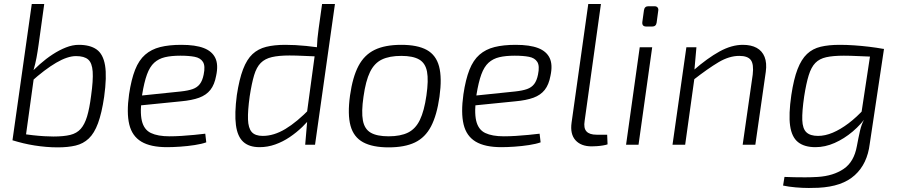

<svg xmlns="http://www.w3.org/2000/svg" viewBox="-20 -720 4471 955"><path d="M372 -497Q428 -497 460.5 -474Q493 -451 502.5 -395Q512 -339 498 -238Q486 -157 467.5 -107Q449 -57 421.5 -31Q394 -5 356 4Q318 13 267 13Q238 13 209 10.5Q180 8 151.5 3.5Q123 -1 96 -7.5Q69 -14 43 -22L76 -56Q111 -51 142.5 -47.5Q174 -44 200.5 -42.5Q227 -41 245 -41Q297 -41 329.5 -49Q362 -57 381.5 -79Q401 -101 413 -140.5Q425 -180 433 -243Q444 -321 441 -364Q438 -407 418.5 -424Q399 -441 358 -441Q316 -441 259.5 -408Q203 -375 133 -312L121 -344Q147 -373 178 -400.5Q209 -428 242 -449.5Q275 -471 308 -484Q341 -497 372 -497ZM200 -700 172 -498Q167 -462 161.5 -432.5Q156 -403 147 -372L152 -359L105 -19L42 -22L138 -700Z M882 -497Q952 -497 993.5 -481Q1035 -465 1051 -431.5Q1067 -398 1055 -343Q1047 -299 1026.5 -273Q1006 -247 970.5 -234Q935 -221 880 -216L641 -192L647 -241L879 -265Q916 -269 938.5 -277Q961 -285 974 -302Q987 -319 993 -349Q1002 -392 989.5 -412Q977 -432 948 -437.5Q919 -443 877 -443Q832 -443 800.5 -435.5Q769 -428 747 -408Q725 -388 711 -349.5Q697 -311 687 -249Q675 -164 685.5 -119.5Q696 -75 730.5 -58.5Q765 -42 823 -42Q851 -42 883 -44Q915 -46 945.5 -49Q976 -52 1001 -55L1006 -12Q984 -4 948.5 1.5Q913 7 876 9.5Q839 12 811 12Q729 12 683 -15.5Q637 -43 623 -101Q609 -159 622 -251Q633 -325 652 -373Q671 -421 702 -448Q733 -475 777 -486Q821 -497 882 -497Z M1399 -497Q1448 -497 1503 -491.5Q1558 -486 1606 -477L1587 -438Q1533 -440 1492 -442Q1451 -444 1420 -444Q1367 -444 1332.5 -436Q1298 -428 1277 -407Q1256 -386 1244 -346Q1232 -306 1222 -241Q1212 -169 1213.5 -126Q1215 -83 1232 -63.5Q1249 -44 1287 -44Q1342 -44 1399.5 -78.5Q1457 -113 1524 -182L1535 -146Q1513 -117 1484 -89Q1455 -61 1421 -38Q1387 -15 1349 -1.5Q1311 12 1271 12Q1219 12 1190 -14.5Q1161 -41 1153.5 -98Q1146 -155 1158 -247Q1170 -326 1189 -375.5Q1208 -425 1236 -451Q1264 -477 1304 -487Q1344 -497 1399 -497ZM1646 -700 1547 0H1498L1508 -118L1502 -124L1548 -463L1556 -479Q1557 -505 1559 -528Q1561 -551 1565 -578L1582 -700Z M1976 -497Q2057 -497 2103 -471.5Q2149 -446 2164 -389.5Q2179 -333 2166 -239Q2153 -147 2124 -91.5Q2095 -36 2044 -11.5Q1993 13 1913 13Q1833 13 1786 -12.5Q1739 -38 1723.5 -94.5Q1708 -151 1721 -245Q1734 -337 1763 -392Q1792 -447 1843.5 -472Q1895 -497 1976 -497ZM1976 -442Q1917 -442 1879.5 -424Q1842 -406 1820.5 -362Q1799 -318 1788 -239Q1777 -164 1785 -121Q1793 -78 1824 -60Q1855 -42 1913 -42Q1972 -42 2009.5 -60.5Q2047 -79 2068.5 -123.5Q2090 -168 2101 -245Q2112 -321 2104 -363.5Q2096 -406 2065 -424Q2034 -442 1976 -442Z M2545 -497Q2615 -497 2656.5 -481Q2698 -465 2714 -431.5Q2730 -398 2718 -343Q2710 -299 2689.5 -273Q2669 -247 2633.5 -234Q2598 -221 2543 -216L2304 -192L2310 -241L2542 -265Q2579 -269 2601.5 -277Q2624 -285 2637 -302Q2650 -319 2656 -349Q2665 -392 2652.5 -412Q2640 -432 2611 -437.5Q2582 -443 2540 -443Q2495 -443 2463.5 -435.5Q2432 -428 2410 -408Q2388 -388 2374 -349.5Q2360 -311 2350 -249Q2338 -164 2348.5 -119.5Q2359 -75 2393.5 -58.5Q2428 -42 2486 -42Q2514 -42 2546 -44Q2578 -46 2608.5 -49Q2639 -52 2664 -55L2669 -12Q2647 -4 2611.5 1.5Q2576 7 2539 9.5Q2502 12 2474 12Q2392 12 2346 -15.5Q2300 -43 2286 -101Q2272 -159 2285 -251Q2296 -325 2315 -373Q2334 -421 2365 -448Q2396 -475 2440 -486Q2484 -497 2545 -497Z M2969 -700 2888 -119Q2882 -83 2897 -66.5Q2912 -50 2947 -50H3000L3002 -2Q2994 1 2979 3.5Q2964 6 2948.5 7Q2933 8 2923 8Q2870 8 2842.5 -22.5Q2815 -53 2823 -110L2906 -700Z M3224 -485 3156 0H3094L3162 -485ZM3235 -689Q3246 -689 3251 -682.5Q3256 -676 3254 -666L3246 -607Q3243 -588 3224 -588H3195Q3172 -588 3175 -611L3183 -669Q3186 -689 3205 -689Z M3675 -497Q3716 -497 3743.5 -482Q3771 -467 3783 -437Q3795 -407 3789 -363L3737 0H3674L3724 -349Q3730 -401 3714.5 -421.5Q3699 -442 3657 -442Q3607 -442 3554 -410.5Q3501 -379 3428 -322L3429 -370Q3499 -431 3559 -464Q3619 -497 3675 -497ZM3444 -485 3433 -361 3436 -345 3388 0H3325L3394 -485Z M4313 -477H4377L4306 -4Q4300 45 4281.5 84Q4263 123 4231.5 151.5Q4200 180 4155 195.5Q4110 211 4050 214Q4034 215 4003 215Q3972 215 3937.5 212Q3903 209 3875 203L3882 160Q3906 161 3931 161.5Q3956 162 3985 162Q4014 162 4048 160Q4125 155 4176.5 120Q4228 85 4242 7Q4250 -36 4257.5 -69Q4265 -102 4278 -125L4261 -134ZM4156 -497Q4191 -497 4228 -494.5Q4265 -492 4302.5 -487.5Q4340 -483 4373 -477L4345 -437Q4290 -439 4249 -441Q4208 -443 4177 -443Q4124 -443 4090 -435.5Q4056 -428 4035.5 -407Q4015 -386 4002.5 -345.5Q3990 -305 3980 -241Q3969 -166 3970.5 -123Q3972 -80 3991 -62Q4010 -44 4049 -44Q4084 -44 4122 -60Q4160 -76 4200.5 -106.5Q4241 -137 4282 -182L4296 -149Q4264 -102 4221.5 -66Q4179 -30 4131.5 -9Q4084 12 4036 12Q3981 12 3949.5 -13Q3918 -38 3910 -94.5Q3902 -151 3916 -247Q3928 -327 3947 -376Q3966 -425 3994 -451.5Q4022 -478 4062 -487.5Q4102 -497 4156 -497Z"/></svg>

Font: Exo 2 Light
Style: Italic
Weight: 300
Italic angle: -8°
Designer: Natanael Gama
Foundry: Natanael Gama
Version: Version 2.010